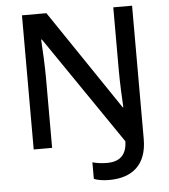

<svg xmlns="http://www.w3.org/2000/svg" viewBox="-60 -768 896 1018"><g transform="rotate(-5 388.0 -259.0)"><path d="M481 196C602 196 681 133 681 -4V-714H581V-380C581 -313 585 -228 588 -181H585L225 -714H95V0H193V-372C193 -439 188 -533 185 -577H189L583 -1C581 80 535 105 477 105C447 105 421 101 399 95V183C418 191 446 196 481 196Z"/></g></svg>

Font: Noto Sans Gunjala Gondi Medium
Style: Regular
Weight: 500
Designer: Ek Type
Foundry: Ek Type
Version: Version 1.004